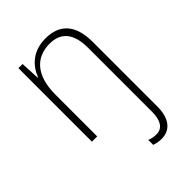

<svg xmlns="http://www.w3.org/2000/svg" viewBox="-228 -689 977 977"><g transform="rotate(-45 261.0 -200.0)"><path d="M343 190C404 190 444 146 444 59V-406C444 -532 387 -590 286 -590C193 -590 142 -535 120 -477H117L112 -580H82V-51H120V-352C120 -491 185 -556 282 -556C361 -556 406 -509 406 -402V57C406 120 384 155 341 155C324 155 308 153 291 145V181C305 186 322 190 343 190Z"/></g></svg>

Font: Noto Sans Tamil UI SemiCondensed ExtraLight
Style: Regular
Weight: 200
Width: 4
Designer: Jelle Bosma - Monotype Design Team
Foundry: Monotype Imaging Inc.
Version: Version 2.004